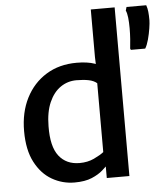

<svg xmlns="http://www.w3.org/2000/svg" viewBox="-56 -863 804 922"><g transform="rotate(-5 346.0 -402.5)"><path d="M422 0V-74L416 -77V-471L420 -474L416 -584V-813H531V0ZM266.5 8Q208 8 157.8 -21Q107.5 -50 76.8 -109Q46 -168 46 -258.5Q46 -349 81 -417.8Q116 -486.5 178.8 -525.2Q241.5 -564 326 -564Q377.5 -564 412.5 -551.8Q447.5 -539.5 457 -531L416 -457.5Q401 -470.5 376.2 -475.5Q351.5 -480.5 317.5 -480.5Q275 -480.5 240.8 -457Q206.5 -433.5 186 -387Q165.5 -340.5 165 -272Q163.5 -174 199 -128.5Q234.5 -83 298.5 -83Q337.5 -83 368.2 -97.5Q399 -112 416 -125.5L435 -68.5Q423 -56 403 -38Q383 -20 350 -6Q317 8 266.5 8ZM660 -603H591L588 -609Q590.5 -629.5 592.2 -654.8Q594 -680 594 -707Q594 -735.5 591.5 -758Q589 -780.5 583 -793L588 -810H683Q688.5 -794.5 690.2 -777.8Q692 -761 692 -737Q692 -724 688 -698Q684 -672 676.8 -645.2Q669.5 -618.5 660 -603Z"/></g></svg>

Font: Tracken
Style: Regular
Weight: 400
Designer: Eben Sorkin
Foundry: Eben Sorkin
Version: Version 2.001